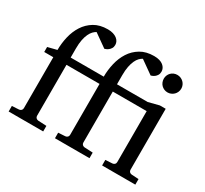

<svg xmlns="http://www.w3.org/2000/svg" viewBox="-148 -954 1251 1171"><g transform="rotate(30 478.0 -368.5)"><path d="M687 0V-39.1L735.8 -42Q745.1 -43 751 -48.8Q756.8 -54.7 756.8 -64V-422.9H518.1V-64Q518.1 -54.7 523.9 -48.8Q529.8 -43 539.1 -42L598.1 -39.1V0H355V-39.1L403.8 -42Q413.1 -43 418.9 -48.8Q424.8 -54.7 424.8 -64V-422.9H191.9V-64Q191.9 -54.7 198 -48.8Q204.1 -43 212.9 -42L272 -39.1V0H28.8V-39.1L78.1 -42Q86.9 -43 93 -48.8Q99.1 -54.7 99.1 -64V-422.9H35.2V-458L99.1 -474.1Q99.1 -521 110.1 -567.9Q121.1 -614.7 145.3 -652.3Q169.4 -689.9 208.3 -713.4Q247.1 -736.8 303.2 -736.8Q324.2 -736.8 340.3 -731.9Q356.4 -727.1 367.4 -718.5Q378.4 -710 383.8 -699.2Q389.2 -688.5 389.2 -676.8Q389.2 -661.6 382.8 -651.6Q376.5 -641.6 368.4 -635.5Q360.4 -629.4 352.8 -626.5Q345.2 -623.5 342.8 -623L251 -688Q240.2 -682.1 229.7 -671.4Q219.2 -660.6 210.7 -642.6Q202.1 -624.5 197 -598.9Q191.9 -573.2 191.9 -538.1V-474.1H424.8Q424.8 -521 435.8 -567.9Q446.8 -614.7 470.9 -652.3Q495.1 -689.9 534.2 -713.4Q573.2 -736.8 628.9 -736.8Q650.9 -736.8 667 -731.9Q683.1 -727.1 693.6 -718.5Q704.1 -710 709.5 -699.2Q714.8 -688.5 714.8 -676.8Q714.8 -661.6 708.7 -651.6Q702.6 -641.6 694.6 -635.5Q686.5 -629.4 679 -626.5Q671.4 -623.5 668.9 -623L577.1 -688Q565.9 -682.1 555.4 -671.4Q544.9 -660.6 536.6 -642.6Q528.3 -624.5 523.2 -598.9Q518.1 -573.2 518.1 -538.1V-474.1H733.9L809.1 -493.2H850.1V-64Q850.1 -54.7 856 -48.8Q861.8 -43 871.1 -42L920.9 -39.1V0ZM871.1 -647Q871.1 -634.3 866.2 -622.8Q861.3 -611.3 852.8 -603Q844.2 -594.7 833 -589.8Q821.8 -585 809.1 -585Q796.4 -585 785.2 -589.8Q773.9 -594.7 765.6 -603Q757.3 -611.3 752.7 -622.8Q748 -634.3 748 -647Q748 -659.7 752.7 -670.9Q757.3 -682.1 765.6 -690.4Q773.9 -698.7 785.2 -703.4Q796.4 -708 809.1 -708Q821.8 -708 833 -703.4Q844.2 -698.7 852.8 -690.4Q861.3 -682.1 866.2 -670.9Q871.1 -659.7 871.1 -647Z"/></g></svg>

Font: Charis SIL Afr
Style: Regular
Weight: 400
Foundry: SIL International
Version: Version 5.000